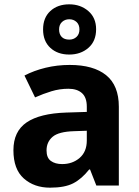

<svg xmlns="http://www.w3.org/2000/svg" viewBox="-20 -857 644 887"><path d="M302 -557Q412 -557 470.5 -509.5Q529 -462 529 -364V0H425L396 -74H392Q357 -30 318 -10Q279 10 211 10Q138 10 90 -32.5Q42 -75 42 -163Q42 -250 103 -291.5Q164 -333 286 -337L381 -340V-364Q381 -407 358.5 -427Q336 -447 296 -447Q256 -447 218 -435.5Q180 -424 142 -407L93 -508Q137 -531 190.5 -544Q244 -557 302 -557ZM323 -251Q251 -249 223 -225Q195 -201 195 -162Q195 -128 215 -113.5Q235 -99 267 -99Q315 -99 348 -127.5Q381 -156 381 -208V-253ZM300 -605Q246 -605 212.5 -636Q179 -667 179 -721Q179 -775 212.5 -806Q246 -837 300 -837Q352 -837 388 -806Q424 -775 424 -722Q424 -667 388.5 -636Q353 -605 300 -605ZM300 -674Q320 -674 333.5 -686.5Q347 -699 347 -721Q347 -743 333.5 -755.5Q320 -768 300 -768Q280 -768 266.5 -755.5Q253 -743 253 -721Q253 -699 265 -686.5Q277 -674 300 -674Z"/></svg>

Font: Noto Sans Telugu
Style: Bold
Weight: 700
Designer: Jelle Bosma - Monotype Design Team
Foundry: Monotype Imaging Inc.
Version: Version 2.005; ttfautohint (v1.8.4.7-5d5b)